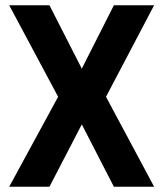

<svg xmlns="http://www.w3.org/2000/svg" viewBox="-20 -710 621 730"><path d="M168 -690 291 -449 413 -690H566L383 -342L566 0H413L291 -237L168 0H15L201 -342L15 -690Z"/></svg>

Font: TypoPRO Titillium Text
Style: 999 wt
Weight: 900
Designer: Accademia di Belle Arti di Urbino and others
Foundry: Accademia di Belle Arti di Urbino and others.
Version: Version 25.000